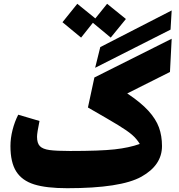

<svg xmlns="http://www.w3.org/2000/svg" viewBox="-20 -971 944 1011"><path d="M878 -815 481 -614 508 -723 884 -916ZM477 -563 884 -767 875 -592 650 -479Q722 -431 761.5 -387.5Q801 -344 817 -300Q833 -256 833 -202Q833 -101 724.5 -40.5Q616 20 334 20Q224 20 160 0Q96 -20 65.5 -68Q35 -116 35 -202Q35 -243 46 -286.5Q57 -330 76 -367L188 -334Q175 -271 175 -251Q175 -217 190 -201.5Q205 -186 240.5 -181Q276 -176 349 -176Q507 -176 583.5 -184.5Q660 -193 716 -213Q700 -240 675 -261.5Q650 -283 601.5 -312.5Q553 -342 443 -405ZM563 -773 469 -851 407 -773 309 -854 387 -951 482 -874 544 -951 643 -871Z"/></svg>

Font: FiraGO Heavy
Style: Italic
Weight: 900
Italic angle: -8°
Designer: bBox Type GmbH
Foundry: bBox Type GmbH
Version: Version 1.001